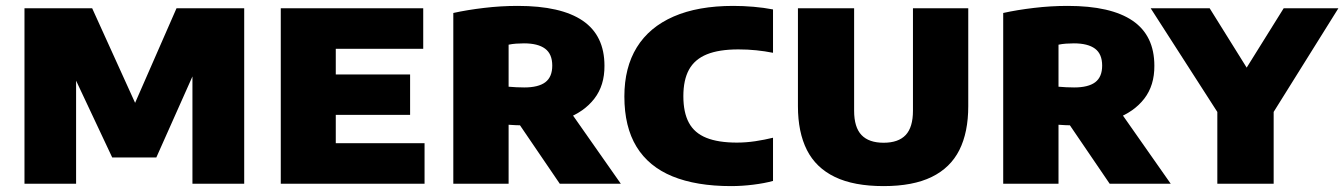

<svg xmlns="http://www.w3.org/2000/svg" viewBox="-20 -623 4558 651"><path d="M63 0V-595H292.5L447.5 -253.5H429L578.5 -595H808V0H632.5V-434.5H664L510 -89H360.5L198 -434.5H238V0Z M932 0V-595H1415V-457.5H1118.5V-137.5H1419.5V0ZM1043.5 -233.5V-370.5H1370.5V-233.5Z M1517 0V-579Q1564.5 -589.5 1621.5 -596.2Q1678.5 -603 1735.5 -603Q1882 -603 1955.8 -552.8Q2029.5 -502.5 2029.5 -400Q2030 -333.5 1995.2 -288.5Q1960.5 -243.5 1899 -220.8Q1837.5 -198 1756 -198Q1743 -198 1730 -198.5Q1717 -199 1704.5 -200V0ZM1878 0 1693.5 -271H1895L2085 0ZM1757.5 -326.5Q1805.5 -326.5 1829 -344.2Q1852.5 -362 1852.5 -400.5Q1852.5 -440 1828.2 -458Q1804 -476 1756.5 -476Q1743.5 -476 1729.8 -475Q1716 -474 1704.5 -471.5V-329Q1719.5 -328 1730.8 -327.2Q1742 -326.5 1757.5 -326.5Z M2459 8Q2341 8 2260.2 -25Q2179.5 -58 2138.2 -125.5Q2097 -193 2097 -296Q2097 -394 2139.2 -462.5Q2181.5 -531 2264 -567Q2346.5 -603 2466 -603Q2500.5 -603 2535.2 -600Q2570 -597 2601 -591V-444Q2573.5 -449.5 2544.2 -452.5Q2515 -455.5 2483.5 -455.5Q2418 -455.5 2376.8 -438.8Q2335.5 -422 2316.2 -387Q2297 -352 2297 -297Q2297 -241.5 2315.8 -206.8Q2334.5 -172 2374.8 -155.8Q2415 -139.5 2478.5 -139.5Q2509 -139.5 2540.8 -144.2Q2572.5 -149 2601 -156V-9.5Q2572 -1.5 2533.8 3.2Q2495.5 8 2459 8Z M2976 8Q2875 8 2810.8 -23Q2746.5 -54 2716 -114.2Q2685.5 -174.5 2685.5 -263V-595H2876V-247.5Q2876 -191.5 2901 -165.2Q2926 -139 2976 -139Q3026 -139 3050.8 -165.2Q3075.5 -191.5 3075.5 -247.5V-595H3263V-263Q3263 -174.5 3232.8 -114.2Q3202.5 -54 3139 -23Q3075.5 8 2976 8Z M3381.5 0V-579Q3429 -589.5 3486 -596.2Q3543 -603 3600 -603Q3746.5 -603 3820.2 -552.8Q3894 -502.5 3894 -400Q3894.5 -333.5 3859.8 -288.5Q3825 -243.5 3763.5 -220.8Q3702 -198 3620.5 -198Q3607.5 -198 3594.5 -198.5Q3581.5 -199 3569 -200V0ZM3742.5 0 3558 -271H3759.5L3949.5 0ZM3622 -326.5Q3670 -326.5 3693.5 -344.2Q3717 -362 3717 -400.5Q3717 -440 3692.8 -458Q3668.5 -476 3621 -476Q3608 -476 3594.2 -475Q3580.5 -474 3569 -471.5V-329Q3584 -328 3595.2 -327.2Q3606.5 -326.5 3622 -326.5Z M4107.5 0V-314.5L4146 -183.5L3881.5 -595H4081.5L4233 -352H4181L4332.5 -595H4518L4261 -183.5L4298.5 -312.5V0Z"/></svg>

Font: Encode Sans SC ExtraBold
Style: Regular
Weight: 800
Version: Version 3.002